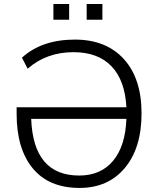

<svg xmlns="http://www.w3.org/2000/svg" viewBox="-20 -924 784 953"><path d="M375 8.8Q222.7 8.8 142.6 -88.4Q62.5 -185.5 62.5 -358.4V-391.6H607.4Q600.6 -524.4 533.7 -594.7Q466.8 -665 344.7 -665Q210.9 -665 117.2 -583L88.9 -637.7Q187.5 -727.5 351.6 -727.5Q506.8 -727.5 594.7 -630.9Q682.6 -534.2 682.6 -361.3Q682.6 -189.5 599.6 -90.3Q516.6 8.8 375 8.8ZM134.8 -334Q145.5 -52.7 373 -52.7Q480.5 -52.7 541.5 -126Q602.5 -199.2 607.4 -334ZM245.1 -826.2V-904.3H323.2V-826.2ZM410.2 -826.2V-904.3H488.3V-826.2Z"/></svg>

Font: Min Sans Light
Style: Regular
Weight: 300
Designer: Jinseong-Kim, NotoSansCJK, Nunito
Foundry: Jinseong-Kim
Version: Version 1.400;Glyphs 3.1.2 (3151)